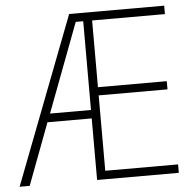

<svg xmlns="http://www.w3.org/2000/svg" viewBox="-52 -765 815 817"><g transform="rotate(-5 355.0 -357.0)"><path d="M679 0H330V-263H141L42 0H-1L273 -714H679V-678H368V-393H662V-358H368V-36H679ZM155 -299H330V-678H298Z"/></g></svg>

Font: Noto Sans Georgian SemiCondensed ExtraLight
Style: Regular
Weight: 200
Width: 4
Designer: Monotype Design Team, Akaki Razmadze
Foundry: Google LLC
Version: Version 2.005; ttfautohint (v1.8.4.7-5d5b)